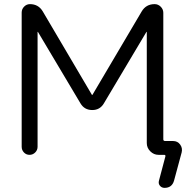

<svg xmlns="http://www.w3.org/2000/svg" viewBox="-20 -750 916 930"><path d="M85 -39V-689Q85 -706 97 -718Q109 -730 125 -730Q166 -730 187 -695L425 -291Q425 -290 427 -290Q428 -290 428 -291L666 -694Q687 -730 729 -730Q746 -730 758.5 -717.5Q771 -705 771 -688V-75Q771 -67 780 -67H818Q840 -67 852.5 -50Q865 -33 860 -12L823 125Q813 160 777 160Q763 160 754.5 149.5Q746 139 750 125L781 8Q783 0 775 0H771H748Q725 0 708 -17Q691 -34 691 -57V-595Q691 -596 690 -596Q689 -596 689 -595L483 -249Q464 -217 427 -217Q389 -217 370 -249L164 -595Q164 -596 163 -596Q162 -596 162 -595V-39Q162 -23 150.5 -11.5Q139 0 123 0Q107 0 96 -11.5Q85 -23 85 -39Z"/></svg>

Font: Rounded Mplus 1c
Style: Regular
Weight: 400
Version: Version 1.059.20150529